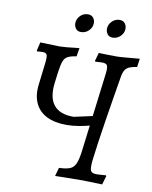

<svg xmlns="http://www.w3.org/2000/svg" viewBox="-90 -886 756 956"><g transform="rotate(10 288.0 -408.0)"><path d="M493 3Q468 2 433.5 1Q399 0 376 0Q368 0 351.5 0.5Q335 1 311 1Q287 1 255 2L267 -41Q303 -42 322.5 -50Q342 -58 351.5 -81.5Q361 -105 366 -150L415 -542Q419 -575 413.5 -585Q408 -595 388 -595Q384 -595 375.5 -594.5Q367 -594 354 -593L351 -597L363 -639Q362 -639 376 -638.5Q390 -638 411 -637.5Q432 -637 453 -637Q467 -637 495 -639.5Q523 -642 569 -646L563 -603Q526 -598 511.5 -585.5Q497 -573 492 -543Q483 -489 473 -428Q463 -367 453.5 -306.5Q444 -246 436.5 -193.5Q429 -141 425 -106Q421 -66 427 -54Q433 -42 457 -42Q465 -42 476.5 -43Q488 -44 503 -45L506 -41ZM400 -280Q325 -258 266 -258Q207 -258 166.5 -278Q126 -298 107.5 -337.5Q89 -377 96 -433L109 -542Q113 -575 108.5 -585Q104 -595 87 -595Q83 -595 75.5 -594.5Q68 -594 59 -593L57 -597L67 -640L162 -637Q176 -637 205 -639.5Q234 -642 264 -646L257 -603Q228 -599 213 -591Q198 -583 191.5 -565Q185 -547 180 -511L173 -456Q163 -380 194 -341.5Q225 -303 295 -304L405 -328ZM417 -726Q399 -726 390.5 -738Q382 -750 382 -764Q382 -786 398.5 -802.5Q415 -819 437 -819Q455 -819 464 -807.5Q473 -796 473 -781Q473 -759 456.5 -742.5Q440 -726 417 -726ZM257 -726Q239 -726 230.5 -738Q222 -750 222 -764Q222 -786 238 -802.5Q254 -819 277 -819Q295 -819 304 -807.5Q313 -796 313 -781Q313 -759 296.5 -742.5Q280 -726 257 -726Z"/></g></svg>

Font: Alegreya
Style: Italic
Weight: 400
Italic angle: -7°
Designer: Juan Pablo del Peral
Foundry: Huerta Tipografica
Version: Version 2.009